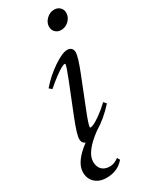

<svg xmlns="http://www.w3.org/2000/svg" viewBox="-253 -737 810 1017"><g transform="rotate(-30 152.0 -228.5)"><path d="M257.8 -571.3Q236.8 -571.3 223.1 -584.5Q209.5 -597.7 209.5 -617.7Q209.5 -644 230.5 -664.1Q251.5 -684.1 277.3 -684.1Q298.3 -684.1 312 -671.1Q325.7 -658.2 325.7 -638.2Q325.7 -611.3 305.2 -591.3Q284.7 -571.3 257.8 -571.3ZM74.7 227.1Q31.7 227.1 5.6 203.1Q-20.5 179.2 -20.5 139.6Q-20.5 77.1 70.8 9.3Q50.3 2 50.3 -23.4Q50.3 -50.3 85.4 -139.2L157.2 -318.8Q186 -391.1 186 -403.8Q186 -407.2 181.2 -407.2Q175.8 -407.2 161.1 -399.4Q146.5 -391.6 119.1 -371.6Q91.8 -351.6 60.1 -323.7L44.4 -337.4Q89.8 -390.1 145.5 -427.5Q201.2 -464.8 230 -464.8Q246.6 -464.8 255.6 -456.1Q264.6 -447.3 264.6 -431.6Q264.6 -403.3 229.5 -315.4L158.2 -135.7Q130.4 -65.9 130.4 -50.3Q130.4 -46.4 133.8 -46.4Q140.6 -46.4 154.8 -52.7Q168.9 -59.1 197.5 -79.1Q226.1 -99.1 258.3 -129.9L272 -113.8Q216.8 -52.2 154.3 -15.1Q54.2 58.6 54.2 117.2Q54.2 148.9 71.5 166.3Q88.9 183.6 120.6 183.6Q146.5 183.6 173.8 163.1L183.1 179.2Q143.6 227.1 74.7 227.1Z"/></g></svg>

Font: Elstob 6pt
Style: Italic
Weight: 400
Italic angle: -20°
Designer: Peter S. Baker
Version: Version 1.015